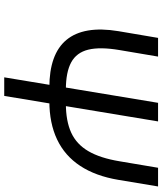

<svg xmlns="http://www.w3.org/2000/svg" viewBox="50 -818 768 908"><g transform="rotate(90 434.0 -364.0)"><path d="M773.4 -727.5H861.8L830.6 -540Q812.5 -432.1 764.6 -359.4Q716.8 -286.6 639.6 -250Q562.5 -213.4 457.5 -213.4H393.1Q315.4 -213.4 259 -233.4Q202.6 -253.4 168.7 -294.2Q134.8 -335 124.3 -396.5Q113.8 -458 127.4 -540L159.2 -727.5H247.6L216.8 -545.4Q201.2 -453.6 214.8 -397.7Q228.5 -341.8 274.9 -316.7Q321.3 -291.5 403.8 -291.5H469.2Q552.2 -291.5 607.2 -316.7Q662.1 -341.8 694.8 -397.7Q727.5 -453.6 742.7 -545.4ZM466.3 -727.5H554.2L433.6 0H345.7Z"/></g></svg>

Font: Inter 20pt
Style: Italic
Weight: 400
Italic angle: -9.3988°
Version: Version 4.001;git-66647c0bb